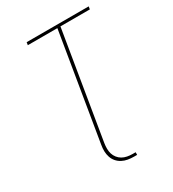

<svg xmlns="http://www.w3.org/2000/svg" viewBox="-214 -851 1029 1142"><g transform="rotate(-30 300.0 -280.5)"><path d="M386 174H366Q344 174 323.5 170.5Q303 167 285 157.5Q267 148 254 133Q241 118 234.5 98.5Q228 79 227.5 58Q227 37 231 15L352 -716H149L152 -735H578L575 -716H373L252 15Q249 34 249 52.5Q249 71 254 87.5Q259 104 270 118Q281 132 296 140.5Q311 149 329 152.5Q347 156 366 156H386Z"/></g></svg>

Font: Iosevka SS04 Thin Extended
Style: Italic
Weight: 100
Width: 7
Italic angle: -9°
Monospace: yes
Designer: Belleve Invis
Foundry: Belleve Invis
Version: Version 19.0.0; ttfautohint (v1.8.4)